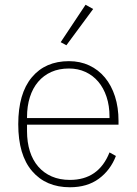

<svg xmlns="http://www.w3.org/2000/svg" viewBox="-20 -778 577 810"><path d="M275 12Q174 12 115.5 -56Q57 -124 57 -254Q57 -383 114 -451.5Q171 -520 271 -520Q318 -520 356.5 -502Q395 -484 422.5 -451Q450 -418 465 -371.5Q480 -325 480 -268V-252H94V-225Q94 -178 106 -140Q118 -102 141.5 -75Q165 -48 198.5 -33.5Q232 -19 275 -19Q396 -19 442 -135L469 -120Q446 -60 397 -24Q348 12 275 12ZM271 -489Q229 -489 196.5 -474.5Q164 -460 141 -433Q118 -406 106 -368Q94 -330 94 -284V-280H442V-286Q442 -332 429.5 -369.5Q417 -407 394.5 -433.5Q372 -460 340.5 -474.5Q309 -489 271 -489ZM260 -587 236 -600 341 -758 373 -740Z"/></svg>

Font: IBM Plex Sans Thai Looped ExtraLight
Style: Regular
Weight: 200
Designer: Mike Abbink, Paul van der Laan, Pieter van Rosmalen, Ben Mitchell, Mark Frömberg
Foundry: Bold Monday
Version: Version 1.0